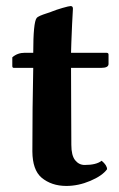

<svg xmlns="http://www.w3.org/2000/svg" viewBox="-20 -610 398 640"><path d="M63 -434.1H90.8Q90.8 -535.2 102.1 -549.8Q105 -553.7 114 -557.6Q123 -561.5 136.2 -565.7Q149.4 -569.8 154.8 -572.3Q166.5 -577.1 188.2 -583.5Q210 -589.8 215.3 -589.8Q223.1 -589.8 223.1 -581.1Q220.2 -534.2 217.8 -467.8L216.8 -434.1H334Q341.8 -434.1 341.8 -428.2V-397Q341.8 -383.8 317.9 -383.8H216.8Q216.8 -327.6 217.3 -236.8Q217.8 -146 217.8 -127Q217.8 -91.8 230.5 -75.9Q243.2 -60.1 262.2 -60.1Q301.3 -60.1 318.8 -74.2Q336.9 -59.1 336.9 -45.9Q320.8 -23.9 281 -7.1Q241.2 9.8 201.2 9.8Q151.4 9.8 118.2 -18.1Q88.4 -43.9 87.9 -105Q87.9 -252.9 90.8 -383.8H25.9Q21 -383.8 21 -390.1V-418.9Q38.1 -434.1 63 -434.1Z"/></svg>

Font: Linux Libertine
Style: Bold
Weight: 700
Designer: Philipp H. Poll
Foundry: Philipp H. Poll
Version: Version 5.0.3